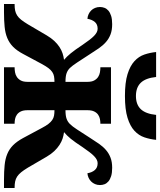

<svg xmlns="http://www.w3.org/2000/svg" viewBox="60 -862 802 962"><g transform="rotate(90 461.0 -381.0)"><path d="M316.9 -53.2H318.8Q330.1 -53.2 342.5 -55.4Q355 -57.6 365.5 -64.5Q376 -71.3 383.1 -84Q390.1 -96.7 390.1 -118.2V-252.9Q374.5 -252.9 362.5 -250.7Q350.6 -248.5 340.6 -241.7Q330.6 -234.9 321.3 -222.7Q312 -210.4 300.8 -189.9L250 -95.2Q233.4 -64 214.1 -45.2Q194.8 -26.4 170.4 -16.4Q146 -6.3 114.5 -3.2Q83 0 42 0H0V-53.2H2.9Q20 -53.2 33 -55.9Q45.9 -58.6 57.4 -65.9Q68.8 -73.2 79.3 -86.4Q89.8 -99.6 102.1 -120.1L157.2 -213.9Q170.4 -236.3 185.1 -252Q199.7 -267.6 215.3 -277.8Q231 -288.1 247.3 -293.5Q263.7 -298.8 279.8 -300.8Q271.5 -307.6 263.7 -315.7Q255.9 -323.7 247.1 -334.5Q238.3 -345.2 228 -359.6Q217.8 -374 205.1 -393.1Q191.4 -413.1 180.4 -427.5Q169.4 -441.9 159.9 -451.2Q150.4 -460.4 141.6 -464.8Q132.8 -469.2 124 -469.2Q102.1 -469.2 90.1 -455.1Q78.1 -440.9 74.2 -418Q62 -418.9 51.3 -423.8Q40.5 -428.7 32.5 -436.8Q24.4 -444.8 19.8 -456.1Q15.1 -467.3 15.1 -481Q15.1 -492.7 19.3 -503.7Q23.4 -514.6 33.4 -523.2Q43.5 -531.7 59.8 -536.9Q76.2 -542 101.1 -542Q130.9 -542 152.1 -533.9Q173.3 -525.9 190.2 -511.2Q207 -496.6 221.7 -475.6Q236.3 -454.6 252.9 -428.2Q277.8 -389.6 293.5 -366Q309.1 -342.3 320.8 -330.1Q332 -318.8 347.2 -313.5Q362.3 -308.1 390.1 -308.1V-418Q390.1 -439.5 383.1 -452.1Q376 -464.8 365.5 -471.7Q355 -478.5 342.5 -480.7Q330.1 -482.9 318.8 -482.9H316.9V-536.1H600.1V-482.9H598.1Q587.9 -482.9 576.4 -480.7Q564.9 -478.5 554.9 -471.7Q544.9 -464.8 538.6 -452.1Q532.2 -439.5 532.2 -418V-308.1Q559.6 -308.1 574.7 -313.5Q589.8 -318.8 601.1 -330.1Q613.3 -342.3 628.7 -366Q644 -389.6 668.9 -428.2Q685.5 -454.6 700.2 -475.6Q714.8 -496.6 731.9 -511.2Q749 -525.9 770.3 -533.9Q791.5 -542 820.8 -542Q845.7 -542 862.3 -536.9Q878.9 -531.7 888.9 -523.2Q898.9 -514.6 903.1 -503.7Q907.2 -492.7 907.2 -481Q907.2 -467.3 902.3 -456.1Q897.5 -444.8 889.4 -436.8Q881.3 -428.7 870.6 -423.8Q859.9 -418.9 848.1 -418Q844.2 -440.9 832 -455.1Q819.8 -469.2 797.9 -469.2Q789.1 -469.2 780.3 -464.8Q771.5 -460.4 762 -451.2Q752.4 -441.9 741.5 -427.5Q730.5 -413.1 716.8 -393.1Q704.1 -374 694.1 -359.6Q684.1 -345.2 675.3 -334.5Q666.5 -323.7 658.4 -315.7Q650.4 -307.6 642.1 -300.8Q658.2 -298.8 674.6 -293.5Q690.9 -288.1 706.5 -277.8Q722.2 -267.6 737.1 -252Q752 -236.3 765.1 -213.9L819.8 -120.1Q832 -99.6 842.8 -86.4Q853.5 -73.2 864.7 -65.9Q876 -58.6 889.2 -55.9Q902.3 -53.2 918.9 -53.2H921.9V0H879.9Q838.9 0 807.4 -3.2Q775.9 -6.3 751.5 -16.4Q727.1 -26.4 708 -45.2Q689 -64 671.9 -95.2L621.1 -189.9Q610.4 -210.4 600.8 -222.7Q591.3 -234.9 581.3 -241.7Q571.3 -248.5 559.6 -250.7Q547.9 -252.9 532.2 -252.9V-118.2Q532.2 -96.7 538.6 -84Q544.9 -71.3 554.9 -64.5Q564.9 -57.6 576.4 -55.4Q587.9 -53.2 598.1 -53.2H600.1V0H316.9ZM460.9 -661.1Q503.9 -661.1 527.1 -685.5Q550.3 -710 555.7 -762.2H680.7Q677.7 -731.9 668.2 -703.6Q658.7 -675.3 635.3 -653.6Q611.8 -631.8 570.1 -618.9Q528.3 -606 460.9 -606Q393.6 -606 351.8 -618.9Q310.1 -631.8 286.4 -653.6Q262.7 -675.3 253.2 -703.6Q243.7 -731.9 240.7 -762.2H365.7Q371.1 -710 394.5 -685.5Q418 -661.1 460.9 -661.1Z"/></g></svg>

Font: Droid Serif
Style: Bold
Weight: 700
Designer: Monotype Design team
Foundry: Monotype Imaging Inc.
Version: Version 1.03